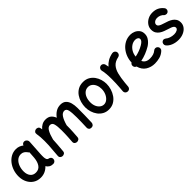

<svg xmlns="http://www.w3.org/2000/svg" viewBox="280 -1743 2996 2996"><g transform="rotate(-45 1778.5 -245.0)"><path d="M558.1 33.2Q518.1 33.2 490.2 16.4Q462.4 -0.5 445.3 -29.8Q412.1 6.8 367.7 27.3Q323.2 47.9 270 47.9Q200.7 47.9 148.2 14.2Q95.7 -19.5 66.2 -77.9Q36.6 -136.2 35.6 -209Q34.7 -273.4 54 -333.3Q73.2 -393.1 109.6 -440.7Q146 -488.3 196.3 -516.1Q246.6 -543.9 307.1 -543.9Q343.3 -543.9 374 -532.5Q404.8 -521 432.1 -499.5Q437 -518.1 453.1 -528.6Q469.2 -539.1 489.3 -536.6Q512.2 -533.2 527.6 -514.6Q543 -496.1 541.5 -474.1L527.3 -245.6Q526.9 -236.3 525.9 -227.1Q524.4 -206.5 524.2 -182.6Q523.9 -158.7 524.9 -143.6Q526.4 -117.7 535.9 -98.1Q545.4 -78.6 575.2 -74.7Q589.4 -69.8 601.6 -58.1Q613.8 -46.4 613.8 -22Q614.3 0.5 597.7 16.8Q581.1 33.2 558.1 33.2ZM271 -62.5Q336.4 -62.5 371.6 -111.3Q406.7 -160.2 414.6 -243.7Q415 -247.6 415 -251Q415 -253.9 415.5 -256.3Q416 -258.8 416 -261.2L422.4 -357.9Q411.6 -365.2 405.3 -376Q387.7 -402.3 362.8 -418Q337.9 -433.6 306.2 -433.6Q255.9 -433.6 219.7 -401.1Q183.6 -368.7 164.8 -316.9Q146 -265.1 147 -207.5Q148.4 -142.1 180.4 -102.3Q212.4 -62.5 271 -62.5Z M695.8 -9.3Q707.5 -133.3 711.9 -214.8Q711.9 -217.3 712.4 -220.2Q714.8 -272.9 714.8 -315.9Q714.8 -362.8 711.9 -401.9Q709 -440.9 702.6 -480.5Q698.2 -505.9 711.4 -521.2Q724.6 -536.6 743.2 -541Q764.6 -546.4 785.9 -535.9Q807.1 -525.4 812 -497.6Q814 -484.4 815.9 -471.2Q843.8 -504.9 879.6 -524.4Q915.5 -543.9 960.9 -543.9Q1019 -543.9 1053.5 -514.9Q1087.9 -485.8 1105.5 -438.5Q1139.6 -486.3 1185.5 -514.9Q1231.4 -543.5 1289.6 -543.5Q1347.7 -543.5 1381.1 -512.5Q1414.6 -481.4 1428.5 -430.4Q1442.4 -379.4 1442.4 -319.3Q1442.4 -241.7 1441.4 -161.6Q1440.4 -81.5 1436.5 0.5Q1435.5 21.5 1420.7 38.1Q1405.8 54.7 1379.4 54.7Q1352.5 54.7 1338.1 38.3Q1323.7 22 1325.2 0.5Q1328.1 -61.5 1329.3 -115.5Q1330.6 -169.4 1330.6 -220.7Q1330.6 -327.6 1318.6 -380.4Q1306.6 -433.1 1264.2 -433.1Q1220.2 -433.1 1187.7 -383.5Q1155.3 -334 1131.3 -245.6Q1131.3 -201.2 1130.4 -167.5Q1129.4 -133.8 1127 -95Q1124.5 -56.2 1120.1 3.9Q1118.2 30.3 1099.6 42.5Q1081.1 54.7 1060.5 53.2Q1039.6 52.2 1023.7 37.8Q1007.8 23.4 1009.8 -3.9Q1014.2 -62.5 1016.4 -100.6Q1018.6 -138.7 1019.5 -171.4Q1020.5 -204.1 1020.5 -246.1Q1020.5 -335.9 1007.1 -384.8Q993.7 -433.6 948.2 -433.6Q905.8 -433.6 875.5 -379.4Q845.2 -325.2 823.7 -238.3Q821.8 -189.5 817.1 -130.6Q812.5 -71.8 805.7 1.5Q803.7 27.8 784.7 39.6Q765.6 51.3 744.1 49.3Q724.1 47.4 708.7 32.7Q693.4 18.1 695.8 -9.3Z M1788.1 -543.9Q1849.1 -543.9 1894.5 -518.6Q1939.9 -493.2 1970 -451.7Q2000 -410.2 2014.9 -360.6Q2029.8 -311 2029.8 -262.7Q2029.8 -209.5 2013.4 -154.8Q1997.1 -100.1 1965.1 -54.2Q1933.1 -8.3 1885.5 19.8Q1837.9 47.9 1774.9 47.9Q1716.8 47.9 1671.9 23.2Q1627 -1.5 1596.2 -42.7Q1565.4 -84 1549.6 -134.8Q1533.7 -185.5 1533.7 -237.3Q1533.7 -290 1548.8 -344.2Q1564 -398.4 1595.2 -443.6Q1626.5 -488.8 1674.6 -516.4Q1722.7 -543.9 1788.1 -543.9ZM1788.1 -433.6Q1745.1 -433.6 1712.9 -408Q1680.7 -382.3 1662.8 -338.1Q1645 -293.9 1645 -237.3Q1645 -185.5 1662.8 -146.2Q1680.7 -106.9 1710.4 -84.7Q1740.2 -62.5 1774.9 -62.5Q1813.5 -62.5 1846.2 -89.6Q1878.9 -116.7 1899.2 -162.1Q1919.4 -207.5 1919.4 -262.7Q1919.4 -310.5 1902.6 -349.4Q1885.7 -388.2 1856.2 -410.9Q1826.7 -433.6 1788.1 -433.6Z M2176.3 55.2Q2168.9 54.7 2162.1 51.8Q2161.6 51.8 2161.1 51.8Q2160.6 51.3 2160.2 51.3Q2133.3 40 2127.4 12.2Q2127.4 11.7 2127.4 11.2Q2127 10.7 2127 10.3Q2125.5 2.4 2126.5 -5.4Q2126.5 -7.8 2127 -9.8Q2128.4 -25.9 2129.6 -42Q2130.9 -58.1 2132.3 -74.7Q2135.7 -117.2 2137.7 -165Q2139.6 -212.9 2139.6 -259.8Q2139.6 -321.8 2134.8 -376.2Q2129.9 -430.7 2121.6 -458.5Q2115.2 -480 2126.5 -500.5Q2137.7 -521 2159.2 -527.3Q2180.7 -533.7 2201.2 -522.7Q2221.7 -511.7 2228 -490.2Q2235.4 -464.8 2240.2 -431.6Q2272.5 -470.7 2318.8 -498.3Q2365.2 -525.9 2430.2 -538.6Q2452.6 -542.5 2472.2 -529.8Q2491.7 -517.1 2495.6 -494.6Q2499.5 -472.2 2486.8 -452.6Q2474.1 -433.1 2451.7 -429.2Q2374 -414.1 2332.5 -367.9Q2291 -321.8 2272.2 -247.3Q2253.4 -172.9 2243.7 -72.3Q2240.7 -30.3 2236.8 5.4Q2236.3 12.7 2233.4 19.5Q2233.4 20 2233.4 20.5Q2232.9 21 2232.9 21.5Q2221.7 48.3 2193.8 54.2Q2193.4 54.2 2192.9 54.2Q2192.4 54.7 2191.9 54.7Q2184.1 56.2 2176.3 55.2Z M2996.1 -22.9Q2949.7 19.5 2895 33.7Q2840.3 47.9 2787.6 47.9Q2705.1 47.9 2639.9 6.6Q2574.7 -34.7 2550.8 -123Q2535.6 -128.4 2525.1 -141.6Q2514.6 -154.8 2513.7 -171.9Q2511.7 -204.6 2539.6 -222.2Q2541 -281.7 2562 -338.9Q2583 -396 2621.3 -442.4Q2659.7 -488.8 2713.1 -516.4Q2766.6 -543.9 2833 -543.9Q2871.6 -543.9 2910.9 -527.3Q2950.2 -510.7 2976.8 -477.3Q3003.4 -443.8 3003.4 -393.1Q3003.4 -348.1 2983.4 -313.7Q2963.4 -279.3 2937.3 -256.1Q2911.1 -232.9 2893.1 -222.2Q2784.2 -157.2 2665.5 -132.8Q2696.8 -62.5 2787.6 -62.5Q2874.5 -62.5 2921.9 -105Q2939 -120.6 2961.9 -119.4Q2984.9 -118.2 3000 -101.1Q3015.6 -84.5 3014.4 -61.3Q3013.2 -38.1 2996.1 -22.9ZM2830.1 -433.6Q2784.7 -433.6 2745.6 -408Q2706.5 -382.3 2680.9 -338.9Q2655.3 -295.4 2650.9 -242.2Q2700.2 -252 2745.8 -269Q2791.5 -286.1 2832 -310.1Q2896 -348.1 2896 -384.3Q2896 -407.2 2877.2 -420.4Q2858.4 -433.6 2830.1 -433.6Z M3502.9 -390.1Q3488.8 -373 3467.3 -371.1Q3445.8 -369.1 3425.8 -382.8Q3405.3 -407.2 3376 -420.4Q3346.7 -433.6 3314.9 -433.6Q3277.8 -433.6 3252.9 -414.6Q3228 -395.5 3228 -368.7Q3228 -348.6 3243.7 -335.2Q3259.3 -321.8 3284.2 -312.3Q3309.1 -302.7 3336.4 -294.4Q3366.7 -285.6 3399.9 -273.2Q3433.1 -260.7 3461.9 -241.5Q3490.7 -222.2 3509 -192.6Q3527.3 -163.1 3527.3 -119.6Q3527.3 -71.8 3498.5 -33.7Q3469.7 4.4 3420.4 26.1Q3371.1 47.9 3309.6 47.9Q3244.6 47.9 3189 25.1Q3133.3 2.4 3103 -38.1Q3090.8 -57.1 3095.5 -79.8Q3100.1 -102.5 3118.7 -114.7Q3137.2 -127.4 3154.3 -122.3Q3171.4 -117.2 3183.1 -108.9Q3204.1 -89.4 3242.4 -75.9Q3280.8 -62.5 3322.3 -62.5Q3361.3 -62.5 3388.7 -77.6Q3416 -92.8 3416 -117.2Q3416 -136.7 3400.9 -149.4Q3385.7 -162.1 3361.8 -171.1Q3337.9 -180.2 3311 -188Q3280.8 -197.3 3247.1 -209.7Q3213.4 -222.2 3183.8 -242.2Q3154.3 -262.2 3135.7 -292.7Q3117.2 -323.2 3117.2 -368.7Q3117.2 -417 3144.8 -457Q3172.4 -497.1 3218.3 -521Q3264.2 -544.9 3318.8 -544.9Q3377.9 -544.9 3420.7 -524.9Q3463.4 -504.9 3495.1 -467.3Q3512.7 -452.6 3514.9 -429.9Q3517.1 -407.2 3502.9 -390.1Z"/></g></svg>

Font: Mikhak-DS2-FD SemiBold
Style: Regular
Weight: 600
Designer: Amin Abedi
Version: Version 3.2